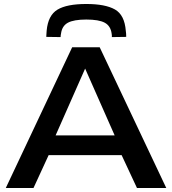

<svg xmlns="http://www.w3.org/2000/svg" viewBox="-20 -943 863 963"><path d="M9 0 342 -706H480L814 0H667L590 -165H224L148 0ZM259 -264H555L407 -599ZM413 -923Q508 -923 556.5 -895.5Q605 -868 611 -788Q613 -776 613 -758L541 -757Q541 -762 541 -766Q541 -770 540 -774Q535 -813 505.5 -829Q476 -845 413 -845Q350 -845 320.5 -829Q291 -813 286 -774Q285 -770 284.5 -766Q284 -762 284 -757L212 -758Q212 -766 213 -774Q214 -782 214 -789Q221 -866 268 -894.5Q315 -923 413 -923Z"/></svg>

Font: Georama Extended Medium
Style: Regular
Weight: 500
Width: 7
Designer: Jean-Baptiste Levee
Foundry: Production Type
Version: Version 1.000